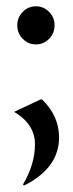

<svg xmlns="http://www.w3.org/2000/svg" viewBox="-20 -448 230 603"><path d="M51.3 -410.6Q68.4 -428.2 92.8 -428.2Q117.2 -428.2 134.3 -410.6Q151.4 -393.1 151.4 -368.4Q151.4 -343.8 134.3 -326.2Q117.2 -308.6 92.8 -308.6Q68.4 -308.6 51.3 -326.2Q34.2 -343.8 34.2 -368.4Q34.2 -393.1 51.3 -410.6ZM107.4 -135.7H112.3Q165.5 -83.5 165.5 -16.6Q165.5 79.6 55.7 134.8L52.2 131.3Q89.8 67.9 89.8 4.9Q89.8 -58.1 24.4 -96.7Z"/></svg>

Font: Nova Square
Style: Book
Weight: 400
Designer: Wojciech Kalinowski "wmk69" (wmk69@o2.pl)
Foundry: Wojciech Kalinowski "wmk69" (wmk69@o2.pl)
Version: Version 3.1.0; 2021-05-23